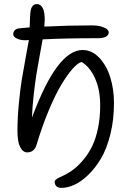

<svg xmlns="http://www.w3.org/2000/svg" viewBox="-20 -750 639 945"><path d="M282.2 174.8Q266.1 174.8 257.6 166.5Q249 158.2 249 144Q249 134.3 273.9 122.6Q277.3 120.6 294.9 112.8Q321.8 99.6 345.2 81.3Q368.7 63 392.8 33.4Q417 3.9 434.3 -32Q451.7 -67.9 462.4 -119.1Q473.1 -170.4 473.1 -230Q473.1 -309.1 447.3 -365.5Q421.4 -421.9 381.8 -444.8Q364.3 -441.4 338.4 -412.6Q312.5 -383.8 282.7 -334.5Q252.9 -285.2 220.2 -207.3Q187.5 -129.4 160.2 -38.1Q148.9 0 113.8 0Q92.8 0 79.3 -25.9Q65.9 -51.8 65.9 -105Q65.9 -169.9 72.8 -240.5Q79.6 -311 86.7 -355.2Q93.8 -399.4 106.2 -465.3Q118.7 -531.2 122.1 -553.2Q119.6 -553.2 114.7 -552.5Q109.9 -551.8 107.9 -551.8Q78.6 -551.8 61.8 -560.8Q44.9 -569.8 44.9 -582Q44.9 -592.3 52.5 -600.8Q60.1 -609.4 77.1 -610.8Q104 -613.8 126 -615.2Q127.9 -679.2 129.9 -692.9Q135.7 -730 162.1 -730Q200.2 -728.5 200.2 -651.9Q200.2 -643.6 198.2 -619.1Q315.4 -625 431.2 -625Q460 -625 480 -618.9Q500 -612.8 507.6 -605.5Q515.1 -598.1 515.1 -590.8Q515.1 -577.1 501.5 -569.6Q487.8 -562 463.9 -562Q300.3 -562 189.9 -556.2Q188 -544.9 176 -480Q164.1 -415 158.7 -381.1Q153.3 -347.2 146.2 -286.1Q139.2 -225.1 137.2 -170.9Q202.6 -345.2 263.9 -424.6Q325.2 -503.9 386.2 -503.9Q432.1 -503.9 468.3 -466.1Q504.4 -428.2 522.7 -369.4Q541 -310.5 541 -243.2Q541 -160.2 523.2 -88.9Q505.4 -17.6 477.3 29.8Q449.2 77.1 414.3 110.8Q379.4 144.5 345.7 159.7Q312 174.8 282.2 174.8Z"/></svg>

Font: Shantell Sans Irregular Bouncy
Style: Regular
Weight: 300
Designer: Stephen Nixon, Anya Danilova, Shantell Martin
Foundry: Arrow Type
Version: Version 1.006;[9816181b4]